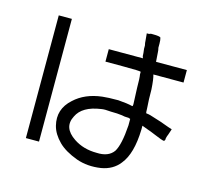

<svg xmlns="http://www.w3.org/2000/svg" viewBox="-114 -910 1228 1104"><g transform="rotate(15 500.0 -358.0)"><path d="M113.3 -734.4H191.4V-3.9H113.3ZM710.9 -761.7Q714.8 -750 714.8 -726.6V-714.8V-703.1Q718.8 -687.5 718.8 -675.8L722.7 -621.1H906.2V-546.9H726.6Q734.4 -523.4 738.3 -460.9Q738.3 -398.4 742.2 -351.6Q742.2 -320.3 746.1 -320.3Q753.9 -320.3 769.5 -316.4Q847.7 -293 886.7 -277.3L910.2 -269.5L898.4 -234.4Q894.5 -226.6 890.6 -210.9V-207V-203.1L886.7 -195.3Q882.8 -191.4 863.3 -199.2Q851.6 -203.1 824.2 -214.8Q796.9 -226.6 773.4 -234.4L742.2 -246.1V-222.7Q738.3 -78.1 683.6 -11.7Q644.5 39.1 574.2 50.8Q496.1 62.5 429.7 39.1Q355.5 11.7 316.4 -27.3Q273.4 -70.3 261.7 -117.2Q238.3 -210.9 312.5 -277.3Q375 -335.9 476.6 -347.7Q507.8 -351.6 570.3 -351.6Q625 -347.7 656.2 -339.8Q660.2 -339.8 660.2 -351.6Q660.2 -367.2 656.2 -449.2Q656.2 -507.8 652.3 -527.3Q652.3 -535.2 652.3 -539.1V-543Q648.4 -546.9 546.9 -546.9H441.4V-621.1H644.5L640.6 -632.8Q640.6 -648.4 636.7 -675.8Q636.7 -687.5 636.7 -695.3Q632.8 -710.9 632.8 -722.7L628.9 -765.6H640.6Q644.5 -765.6 652.3 -769.5H660.2H664.1Q707 -769.5 710.9 -761.7ZM652.3 -269.5H644.5Q628.9 -269.5 613.3 -273.4Q585.9 -277.3 546.9 -277.3Q507.8 -281.2 488.3 -277.3Q378.9 -261.7 347.7 -195.3Q308.6 -121.1 390.6 -66.4Q449.2 -27.3 527.3 -27.3Q597.7 -23.4 628.9 -66.4Q656.2 -109.4 664.1 -226.6V-265.6Z"/></g></svg>

Font: 和音 by 宁静之雨，公众号njzyshare
Style: Regular
Weight: 400
Designer: Steve Matteson
Foundry: Ascender Corporation
Version: Version 6.00;June 8, 2018;FontCreator 11.0.0.2388 32-bit